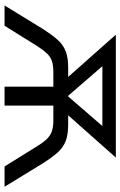

<svg xmlns="http://www.w3.org/2000/svg" viewBox="137 -665 528 842"><g transform="rotate(90 401.0 -244.0)"><path d="M4 0 105 -165Q132 -207 154 -232Q176 -257 204.5 -268Q233 -279 277 -279H345L336 -258L132 -488H671L467 -258L457 -279H526Q569 -279 597.5 -268.5Q626 -258 648.5 -233Q671 -208 698 -165L799 0H710L621 -143Q604 -171 588.5 -186.5Q573 -202 554 -208Q535 -214 506 -214H443V0H360V-214H297Q268 -214 249 -208Q230 -202 215 -186.5Q200 -171 182 -143L93 0ZM400 -279H403L556 -456L557 -429H246L247 -456Z"/></g></svg>

Font: Nunito Sans 11pt
Style: Regular
Weight: 400
Version: Version 3.101;gftools[0.9.27]